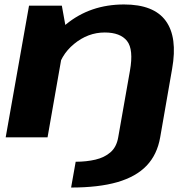

<svg xmlns="http://www.w3.org/2000/svg" viewBox="-20 -615 872 860"><path d="M298.5 225Q422 225 505.8 200.8Q589.5 176.5 636.8 127Q684 77.5 697.5 0H509.5Q502 43.5 475 67Q448 90.5 407.5 100Q367 109.5 319 109.5ZM5.5 0H193L277 -478.5L257 -589.5H110ZM509.5 0H697.5L751 -307Q776 -448 722.5 -521.5Q669 -595 535.5 -595Q384 -595 275.5 -505.8Q167 -416.5 153 -340.5L235 -287.5Q249 -366.5 311.5 -418Q374 -469.5 449 -469.5Q519 -469.5 549 -431.5Q579 -393.5 562 -298Z"/></svg>

Font: Anybody Expanded
Style: Bold Italic
Weight: 700
Width: 7
Italic angle: -10°
Version: Version 1.113;gftools[0.9.25]